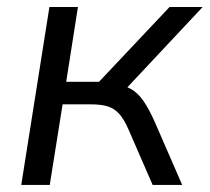

<svg xmlns="http://www.w3.org/2000/svg" viewBox="-20 -522 592 542"><path d="M40 0 119.5 -502.3H200L166.9 -291.1H259.5L458.7 -502.3H552.1L324.5 -259.4L303.6 -284Q332.1 -281 350.9 -270.1Q369.6 -259.2 385.1 -236.9Q400.6 -214.6 417.8 -175.7L494.3 0H410.9L343.1 -155.7Q330.9 -184 317.3 -199.7Q303.6 -215.3 285 -221.4Q266.3 -227.4 237.4 -227.4H156.7L120.5 0Z"/></svg>

Font: Mulish ExtraLight
Style: Italic
Weight: 200
Italic angle: -9°
Designer: Vernon Adams
Foundry: Vernon Adams
Version: Version 3.603